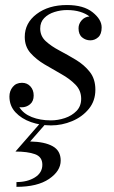

<svg xmlns="http://www.w3.org/2000/svg" viewBox="-20 -489 452 764"><path d="M148.5 166.5Q148.5 135 119.2 124.5Q90 114 41.5 114L146 -6H170L100 74Q157.5 75 189.5 92.8Q221.5 110.5 221.5 150Q221.5 191.5 175.2 223Q129 254.5 45.5 254.5V235.5Q89 235.5 118.8 217Q148.5 198.5 148.5 166.5ZM359.5 -132Q359.5 -87.5 333.5 -55.8Q307.5 -24 267 -7Q226.5 10 183 10Q141 10 103.2 -3.2Q65.5 -16.5 41.5 -42.2Q17.5 -68 17.5 -105Q17.5 -127 30.8 -143.2Q44 -159.5 67.5 -159.5Q88 -159.5 101 -145.2Q114 -131 114 -109Q114 -86 99.5 -74Q85 -62 66 -62Q61.5 -62 57 -62.5Q73 -36.5 106.5 -23.2Q140 -10 182.5 -10Q210.5 -10 238.2 -19.2Q266 -28.5 284.5 -47.5Q303 -66.5 303 -96Q303 -129 280.2 -152.2Q257.5 -175.5 224 -194.2Q190.5 -213 157.2 -232.8Q124 -252.5 101.2 -278.2Q78.5 -304 78.5 -342Q78.5 -397.5 125.8 -433.2Q173 -469 246.5 -469Q312.5 -469 348.5 -440.2Q384.5 -411.5 384.5 -380Q384.5 -353 370.8 -340.8Q357 -328.5 339.5 -328.5Q321 -328.5 306.8 -340.2Q292.5 -352 292.5 -376.5Q292.5 -394 304.8 -408Q317 -422 336 -423.5Q321.5 -435 298.8 -442Q276 -449 246.5 -449Q221 -449 196.5 -441.2Q172 -433.5 156 -417.2Q140 -401 140 -375.5Q140 -345.5 162 -325.2Q184 -305 216.8 -287.8Q249.5 -270.5 282.2 -250.8Q315 -231 337.2 -203Q359.5 -175 359.5 -132Z"/></svg>

Font: Bodoni* 11pt
Style: Italic
Weight: 400
Italic angle: -13°
Version: Version 2.3